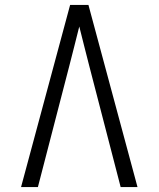

<svg xmlns="http://www.w3.org/2000/svg" viewBox="-20 -755 640 775"><path d="M65 0 263 -735H337L535 0H467L340 -490Q330 -529 320 -568.5Q310 -608 300 -648Q290 -608 280 -568.5Q270 -529 260 -490L133 0Z"/></svg>

Font: Iosevka Light Extended
Style: Regular
Weight: 300
Width: 7
Monospace: yes
Designer: Belleve Invis
Foundry: Belleve Invis
Version: Version 32.5.0; ttfautohint (v1.8.4)